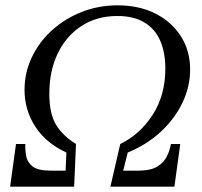

<svg xmlns="http://www.w3.org/2000/svg" viewBox="-20 -700 756 720"><path d="M497 -60Q545 -60 570 -75.5Q595 -91 606 -114Q617 -137 621 -160H656L634 0H394L431 -160Q505 -196 552.5 -269.5Q600 -343 600 -443Q600 -503 581 -547Q562 -591 522 -615.5Q482 -640 420 -640Q343 -640 285.5 -602.5Q228 -565 196.5 -499.5Q165 -434 165 -348Q165 -274 190 -232.5Q215 -191 265 -160L258 0H18L40 -160H75Q74 -139 78 -115.5Q82 -92 102 -76Q122 -60 171 -60H226L229 -128Q153 -163 112.5 -225Q72 -287 72 -363Q72 -428 99.5 -485.5Q127 -543 175 -586.5Q223 -630 286 -655Q349 -680 421 -680Q501 -680 562 -649.5Q623 -619 658 -564.5Q693 -510 693 -439Q693 -375 664 -314.5Q635 -254 582.5 -205.5Q530 -157 459 -128L442 -60Z"/></svg>

Font: Brygada 1918
Style: Italic
Weight: 400
Italic angle: -8°
Designer: Mateusz Machalski | Borys Kosmynka | Przemek Hoffer
Foundry: NIEPODLEGLA 2018
Version: Version 3.006